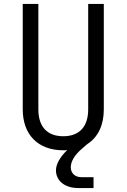

<svg xmlns="http://www.w3.org/2000/svg" viewBox="-20 -750 640 971"><path d="M376 201H453V146H392C358 146 338 125 338 96C338 68 355 35 398 -1L421 -21C476 -56 505 -117 505 -197V-730H426V-197C426 -110 382 -61 300 -61C218 -61 174 -110 174 -197V-730H95V-197C95 -69 172 10 300 10C306 10 314 10 320 9C284 43 263 81 263 111C263 164 307 201 376 201Z"/></svg>

Font: JetBrains Mono Light
Style: Regular
Weight: 336
Monospace: yes
Designer: Philipp Nurullin, Konstantin Bulenkov
Foundry: JetBrains
Version: Version 2.305